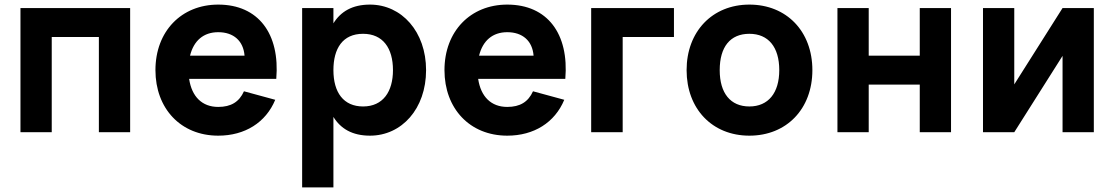

<svg xmlns="http://www.w3.org/2000/svg" viewBox="-20 -575 4847 835"><path d="M205 0V-414H410V0H546V-540H69V0Z M929 -110C859 -110 814 -154.5 802.5 -232H1181.5C1198 -428 1104 -555 929 -555C769 -555 656 -439 656 -270C656 -103 766 15 929 15C1045 15 1136 -42 1177 -141L1041 -178C1020 -131.5 984.5 -110 929 -110ZM806.5 -333C822.5 -398 865 -435 929 -435C996 -435 1038.5 -397 1043.5 -333Z M1430 240V-66.5C1461.5 -15.5 1512 15 1589 15C1727 15 1833 -102 1833 -270C1833 -437 1727 -555 1589 -555C1512 -555 1461.5 -524.5 1430 -473.5V-540H1294V240ZM1559 -112C1474 -112 1430 -173 1430 -270C1430 -364 1470 -428 1559 -428C1645 -428 1689 -366 1689 -270C1689 -177 1646 -112 1559 -112Z M2186 -110C2116 -110 2071 -154.5 2059.5 -232H2438.5C2455 -428 2361 -555 2186 -555C2026 -555 1913 -439 1913 -270C1913 -103 2023 15 2186 15C2302 15 2393 -42 2434 -141L2298 -178C2277 -131.5 2241.5 -110 2186 -110ZM2063.5 -333C2079.5 -398 2122 -435 2186 -435C2253 -435 2295.5 -397 2300.5 -333Z M2688 0V-414H2911V-540H2551V0Z M3239 15C3401 15 3513 -101.5 3513 -270C3513 -438.5 3401 -555 3239 -555C3078 -555 2966 -438 2966 -270C2966 -101.5 3077.5 15 3239 15ZM3239 -112C3157 -112 3110 -169.5 3110 -270C3110 -371.5 3156 -428 3239 -428C3321.5 -428 3369 -370.5 3369 -270C3369 -170.5 3321 -112 3239 -112Z M3758 0V-207H3980V0H4116V-540H3980V-333H3758V-540H3622V0Z M4601 -540 4391 -208V-540H4255V0H4391L4601 -332V0H4737V-540Z"/></svg>

Font: Vela Sans ExtBd
Style: Regular
Weight: 800
Designer: Principal design: Mikhail Sharanda - project Manrope.
Design modification: Ravid Balaliev
Foundry: Mikhail Sharanda
Version: Version 1.001